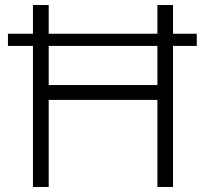

<svg xmlns="http://www.w3.org/2000/svg" viewBox="-20 -743 814 763"><path d="M762 -609V-560.5H11.5V-609ZM605.5 -346H173.5V0H111V-723H173.5V-405H605.5V-723H667.5V0H605.5Z"/></svg>

Font: Public Sans Thin ExtraLight
Style: Regular
Weight: 250
Version: Version 1.007